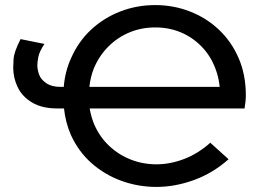

<svg xmlns="http://www.w3.org/2000/svg" viewBox="-20 -728 1029 756"><path d="M596 8Q524 8 458 -16Q392 -40 340.5 -85.5Q289 -131 259 -197Q238 -245 232 -301H205Q146 -301 107 -324Q68 -347 50 -384Q32 -421 32 -462Q32 -468 33.5 -495.5Q35 -523 61 -574L155 -555Q135 -525 131 -504Q127 -483 127 -471Q127 -455 133.5 -435.5Q140 -416 161.5 -401Q183 -386 217 -386H231Q236 -446 259 -497Q288 -564 338.5 -611Q389 -658 454 -683Q519 -708 591 -708Q663 -708 727.5 -683Q792 -658 841.5 -611.5Q891 -565 919.5 -499.5Q948 -434 948 -353Q948 -341 946.5 -327Q945 -313 943 -301H333Q339 -267 351 -238Q373 -188 410.5 -153Q448 -118 495.5 -99.5Q543 -81 596 -81Q650 -81 705 -102Q760 -123 808 -166L880 -101Q818 -46 743.5 -19Q669 8 596 8ZM845 -386Q841 -426 827 -461Q808 -510 772.5 -546Q737 -582 691 -601Q645 -620 591 -620Q537 -620 490 -600.5Q443 -581 407 -545Q371 -509 350 -460Q336 -425 332 -386Z"/></svg>

Font: Montserrat Z Med
Style: Regular
Weight: 500
Designer: Julieta Ulanovsky
Foundry: Julieta Ulanovsky
Version: Version 8.000